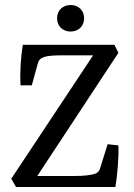

<svg xmlns="http://www.w3.org/2000/svg" viewBox="-20 -747 537 767"><path d="M441 0C449 -48 455 -118 453 -166L410 -171L380 -75C377 -63 370 -57 360 -53C342 -47 313 -44 279 -44H129L453 -536L437 -568H71C63 -517 59 -458 62 -406H107L132 -497C136 -508 142 -514 153 -518C170 -525 199 -526 233 -526H352L25 -33L44 0ZM316 -674C316 -705 294 -727 262 -727C230 -727 208 -705 208 -674C208 -643 230 -621 262 -621C294 -621 316 -643 316 -674Z"/></svg>

Font: Yrsa
Style: Regular
Weight: 400
Designer: Anna Giedrys (Yrsa+Rasa design), David Brezina (Yrsa art-direction, Rasa art-direction, design)
Foundry: Rosetta Type Foundry
Version: Version 1.001;PS 1.1;hotconv 1.0.88;makeotf.lib2.5.647800